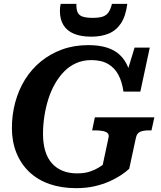

<svg xmlns="http://www.w3.org/2000/svg" viewBox="-20 -963 838 1000"><path d="M204 -266Q204 -311 211 -357Q218 -403 231.5 -446Q245 -489 266 -526Q287 -563 314.5 -591Q342 -619 377.5 -634.5Q413 -650 455 -650Q509 -650 543.5 -629.5Q578 -609 597 -572.5Q616 -536 623 -486H711L760 -715H681L632 -555L665 -539Q660 -584 644.5 -619Q629 -654 602.5 -678.5Q576 -703 535.5 -715.5Q495 -728 440 -728Q366 -728 304 -705.5Q242 -683 193 -643Q144 -603 110.5 -549Q77 -495 59.5 -430.5Q42 -366 42 -296Q42 -225 65.5 -167Q89 -109 132.5 -67.5Q176 -26 238 -4.5Q300 17 377 17Q429 17 472.5 7Q516 -3 550.5 -18.5Q585 -34 610.5 -51Q636 -68 653 -84L688 -246Q693 -269 710 -276.5Q727 -284 755 -284H769L784 -352H474L460 -284H476Q499 -284 516 -280.5Q533 -277 541 -269Q549 -261 545 -245L515 -104Q508 -99 491 -88.5Q474 -78 447 -69Q420 -60 381 -60Q339 -60 306 -73.5Q273 -87 250 -113Q227 -139 215.5 -177.5Q204 -216 204 -266ZM456 -772Q507 -772 546 -788Q585 -804 610 -841.5Q635 -879 643 -943H563Q556 -914 544.5 -898Q533 -882 513.5 -876Q494 -870 462 -870Q428 -870 409 -877Q390 -884 383.5 -900.5Q377 -917 378 -943H296Q294 -934 293 -925Q292 -916 292 -906Q292 -863 310 -833Q328 -803 364.5 -787.5Q401 -772 456 -772Z"/></svg>

Font: Roboto Serif SemiBold
Style: Italic
Weight: 600
Italic angle: -10°
Version: Version 1.007